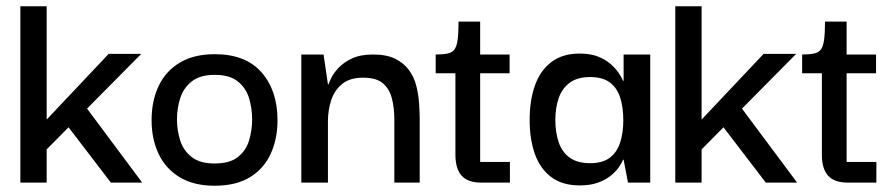

<svg xmlns="http://www.w3.org/2000/svg" viewBox="-20 -583 2861 613"><path d="M129 0H45V-563H129ZM232 -271 434 0H334L171 -213ZM124 -101V-196L327 -411H431Z M665 10Q599 10 554 -17Q509 -44 486.5 -91.5Q464 -139 464 -199Q464 -261 486.5 -308.5Q509 -356 554 -383Q599 -410 666 -410Q764 -410 815 -352Q866 -294 866 -199Q866 -140 844.5 -92.5Q823 -45 778.5 -17.5Q734 10 665 10ZM665 -61Q714 -61 740 -82Q766 -103 775.5 -135.5Q785 -168 785 -202Q785 -236 775.5 -268.5Q766 -301 740 -322.5Q714 -344 665 -344Q618 -344 591.5 -322.5Q565 -301 555 -268.5Q545 -236 545 -202Q545 -168 555 -135.5Q565 -103 591.5 -82Q618 -61 665 -61Z M942 0V-409H1013L1027 -314H1029Q1030 -318 1037 -333Q1044 -348 1060 -365.5Q1076 -383 1103 -396Q1130 -409 1171 -409Q1214 -409 1241.5 -395.5Q1269 -382 1285.5 -359.5Q1302 -337 1309 -309.5Q1316 -282 1318 -253.5Q1320 -225 1320 -200V0H1239V-201Q1239 -239 1231 -269.5Q1223 -300 1202 -317.5Q1181 -335 1139 -335Q1097 -335 1072.5 -315Q1048 -295 1037.5 -263.5Q1027 -232 1027 -195V0Z M1516 0Q1474 0 1454 -22Q1434 -44 1434 -89V-359H1513V-66H1608V0ZM1371 -349V-409Q1394 -409 1408.5 -412Q1423 -415 1430.5 -424.5Q1438 -434 1441 -455.5Q1444 -477 1444 -514H1513V-409H1607V-349Z M1831 9Q1775 9 1739.5 -18Q1704 -45 1687.5 -92Q1671 -139 1671 -200Q1671 -263 1688 -310.5Q1705 -358 1740.5 -385Q1776 -412 1831 -412Q1865 -412 1889 -402.5Q1913 -393 1929 -379Q1945 -365 1955 -350.5Q1965 -336 1969 -325H1971V-409H2056V0H1985L1971 -73H1969Q1965 -62 1955 -48Q1945 -34 1928.5 -21Q1912 -8 1888 0.5Q1864 9 1831 9ZM1864 -62Q1904 -62 1927 -79.5Q1950 -97 1960 -128Q1970 -159 1970 -199Q1970 -242 1959.5 -273Q1949 -304 1926 -320.5Q1903 -337 1864 -337Q1823 -337 1798.5 -318.5Q1774 -300 1763.5 -269Q1753 -238 1753 -200Q1753 -161 1763.5 -129.5Q1774 -98 1798.5 -80Q1823 -62 1864 -62Z M2220 0H2136V-563H2220ZM2323 -271 2525 0H2425L2262 -213ZM2215 -101V-196L2418 -411H2522Z M2686 0Q2644 0 2624 -22Q2604 -44 2604 -89V-359H2683V-66H2778V0ZM2541 -349V-409Q2564 -409 2578.5 -412Q2593 -415 2600.5 -424.5Q2608 -434 2611 -455.5Q2614 -477 2614 -514H2683V-409H2777V-349Z"/></svg>

Font: Darker Grotesque SemiBold
Style: Regular
Weight: 600
Designer: Gabriel Lam
Foundry: TypeRant
Version: Version 1.000;gftools[0.9.28]